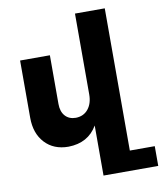

<svg xmlns="http://www.w3.org/2000/svg" viewBox="-102 -838 954 1130"><g transform="rotate(-10 375.5 -273.0)"><path d="M751 93V211H424V-88Q369 6 251 8Q163 8 110.5 -48.5Q58 -105 58 -199V-541H236V-250Q236 -204 259.5 -178Q283 -152 323 -152Q370 -153 397 -186.5Q424 -220 424 -274V-757H602V93Z"/></g></svg>

Font: Montserrat arm2
Style: Bold
Weight: 700
Designer: Julieta Ulanovsky
Foundry: Julieta Ulanovsky
Version: Version 6.000